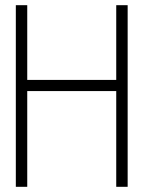

<svg xmlns="http://www.w3.org/2000/svg" viewBox="-20 -720 555 740"><path d="M428 -412H85V-700H41V0H85V-369H428V0H472V-700H428Z"/></svg>

Font: Advent Pro Light
Style: Regular
Weight: 300
Version: Version 3.000